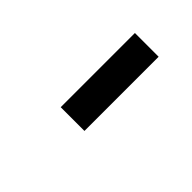

<svg xmlns="http://www.w3.org/2000/svg" viewBox="26 -954 549 549"><g transform="rotate(-45 300.0 -680.0)"><path d="M506 -632H206V-728H506Z"/></g></svg>

Font: Iosevka Curly Heavy Extended
Style: Italic
Weight: 900
Width: 7
Italic angle: -9°
Monospace: yes
Designer: Belleve Invis
Foundry: Belleve Invis
Version: Version 11.1.0; ttfautohint (v1.8.3)